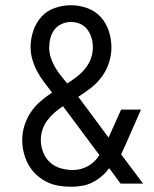

<svg xmlns="http://www.w3.org/2000/svg" viewBox="-20 -702 590 734"><path d="M253 12Q228 12 204 8Q180 4 158 -7Q136 -18 118 -35Q100 -52 88.5 -73Q77 -94 71 -118Q65 -142 65 -167Q65 -195 73.5 -222Q82 -249 97.5 -272.5Q113 -296 134.5 -314.5Q156 -333 179 -348Q164 -368 149 -387.5Q134 -407 122.5 -428.5Q111 -450 104 -473.5Q97 -497 97 -522Q97 -553 107 -583.5Q117 -614 138 -637.5Q159 -661 189.5 -671.5Q220 -682 251 -682Q283 -682 313.5 -671Q344 -660 365 -637Q386 -614 396 -583Q406 -552 406 -521Q406 -491 396.5 -462Q387 -433 369.5 -409Q352 -385 328.5 -366.5Q305 -348 279 -332Q282 -328 285.5 -324Q289 -320 292 -315L395 -176L443 -283H519L457 -142Q453 -134 450 -127Q447 -120 443 -112L527 0H441L402 -53L397 -59Q380 -35 355 -17.5Q330 0 302 7Q289 9 277 10.5Q265 12 253 12ZM237 -383Q256 -395 273.5 -408.5Q291 -422 305 -439Q319 -456 327 -477Q335 -498 335 -521Q335 -539 330 -556.5Q325 -574 314.5 -588.5Q304 -603 287 -610.5Q270 -618 251 -618Q233 -618 216 -610.5Q199 -603 188 -588.5Q177 -574 172.5 -556Q168 -538 168 -520Q168 -501 174 -482Q180 -463 190 -446Q200 -429 212 -413.5Q224 -398 237 -383ZM259 -52Q274 -52 289 -56Q304 -60 317 -67.5Q330 -75 341 -85.5Q352 -96 360 -109L235 -277Q231 -282 227.5 -286.5Q224 -291 221 -296Q204 -285 188.5 -271.5Q173 -258 161 -242Q149 -226 142.5 -206.5Q136 -187 136 -167Q136 -143 145 -120Q154 -97 171.5 -81Q189 -65 212.5 -58.5Q236 -52 259 -52Z"/></svg>

Font: Lode Term
Style: Regular
Weight: 400
Monospace: yes
Designer: Belleve Invis
Foundry: Belleve Invis
Version: Version 29.2.0